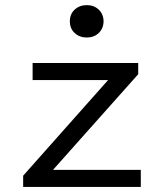

<svg xmlns="http://www.w3.org/2000/svg" viewBox="-20 -733 640 753"><path d="M386.2 -649.4Q385.7 -621.1 367.2 -603.5Q348.6 -585.9 320.3 -585.9Q292 -585.9 272.9 -603.5Q253.9 -621.1 253.9 -649.4Q253.9 -677.7 272.9 -695.3Q292 -712.9 320.3 -712.9Q348.6 -712.9 367.2 -695.3Q385.7 -677.7 386.2 -649.4ZM70.8 0V-43.9L403.8 -418.9H107.9V-485.8H522V-441.9L188 -66.9H532.2V0Z"/></svg>

Font: SourceCodePro-Regular
Style: Regular
Weight: 400
Monospace: yes
Designer: Paul D. Hunt
Foundry: Adobe Systems Incorporated
Version: Version 1.009;PS 1.000;hotconv 1.0.70;makeotf.lib2.5.5900